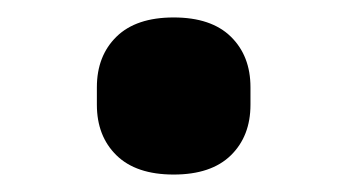

<svg xmlns="http://www.w3.org/2000/svg" viewBox="-20 -413 398 220"><path d="M91 -293V-313Q91 -349 113.5 -371Q136 -393 179 -393Q222 -393 244.5 -371Q267 -349 267 -313V-293Q267 -257 244.5 -235Q222 -213 179 -213Q136 -213 113.5 -235Q91 -257 91 -293Z"/></svg>

Font: Aneliza
Style: Bold
Weight: 700
Designer: Mike Abbink, Paul van der Laan, Pieter van Rosmalen
Foundry: Bold Monday
Version: Version 3.0